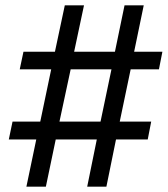

<svg xmlns="http://www.w3.org/2000/svg" viewBox="-20 -700 629 720"><path d="M79 0H152L189 -177H343L307 0H379L415 -177H534L547 -244H429L470 -440H576L589 -506H483L519 -680H447L411 -506H258L295 -680H223L186 -506H68L54 -440H172L131 -244H27L13 -177H116ZM203 -244 245 -440H398L357 -244Z"/></svg>

Font: Ronzino Oblique
Style: Italic
Weight: 400
Italic angle: -8°
Designer: Nunzio Mazzaferro
Foundry: Collletttivo
Version: Version 1.000;Glyphs 3.3 (3337)